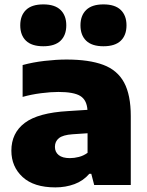

<svg xmlns="http://www.w3.org/2000/svg" viewBox="-20 -822 655 853"><path d="M226 10.5Q130.5 10.5 80.5 -35.5Q30.5 -81.5 30.5 -152.5Q30.5 -231 90 -276Q149.5 -321 282.5 -328.5L368.5 -334Q365.5 -378 336.5 -395.8Q307.5 -413.5 239.5 -413.5Q206 -413.5 162.8 -408Q119.5 -402.5 80.5 -391.5V-533Q126 -545.5 178.5 -551.5Q231 -557.5 275.5 -557.5Q375.5 -557.5 438.5 -534Q501.5 -510.5 531.2 -455.5Q561 -400.5 561 -306V0H398.5L385.5 -50H377Q350 -18.5 310.8 -4Q271.5 10.5 226 10.5ZM224 -169.5Q224 -146.5 240.8 -133Q257.5 -119.5 290.5 -119.5Q310 -119.5 330.5 -124.8Q351 -130 369 -143V-230L302 -225.5Q259.5 -222.5 241.8 -208.2Q224 -194 224 -169.5ZM439.5 -616.5Q388.5 -616.5 363 -641Q337.5 -665.5 337.5 -709.5Q337.5 -753 363 -777.8Q388.5 -802.5 439.5 -802.5Q491 -802.5 516.5 -777.8Q542 -753 542 -709.5Q542 -665.5 516.5 -641Q491 -616.5 439.5 -616.5ZM172.5 -616.5Q121 -616.5 95.5 -641Q70 -665.5 70 -709.5Q70 -753 95.5 -777.8Q121 -802.5 172.5 -802.5Q223.5 -802.5 249 -777.8Q274.5 -753 274.5 -709.5Q274.5 -665.5 249 -641Q223.5 -616.5 172.5 -616.5Z"/></svg>

Font: Encode Sans SemiExpanded SemiExpanded ExtraBold
Style: Regular
Weight: 800
Width: 6
Designer: Multiple Designers
Foundry: Impallari Type
Version: Version 3.000; ttfautohint (v1.8.3) -l 8 -r 50 -G 200 -x 14 